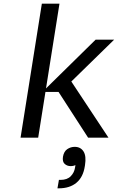

<svg xmlns="http://www.w3.org/2000/svg" viewBox="-20 -750 642 1046"><path d="M571 0H460L299 -249H211L501 -534H602L339 -277L354 -328ZM188 0H92L208 -730H304ZM387 50Q419 50 435 75Q451 100 443 150L442 156Q433 215 396.5 245.5Q360 276 300 276H293L301 230H310Q346 230 365.5 210Q385 190 389 162L394 130H414Q407 140 394.5 147.5Q382 155 365 155Q346 155 332.5 143Q319 131 323 104Q328 75 346.5 62.5Q365 50 387 50Z"/></svg>

Font: Sora Variable Italic
Style: Regular
Weight: 400
Designer: Jonathan Barnbrook, Julián Moncada
Foundry: Barnbrook Fonts
Version: Version 2.000